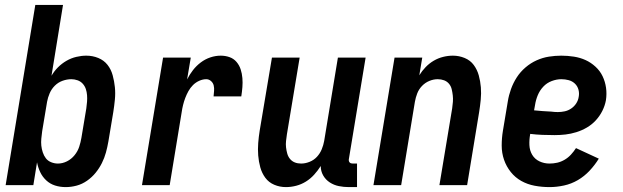

<svg xmlns="http://www.w3.org/2000/svg" viewBox="-20 -755 2540 783"><path d="M248 8Q225 8 204.5 1.5Q184 -5 168.5 -19.5Q153 -34 144 -53Q135 -72 131 -93L116 0H3L124 -735H237L190 -446Q201 -465 216.5 -480.5Q232 -496 251 -507Q270 -518 291 -523Q312 -528 332 -528Q358 -528 381 -518.5Q404 -509 418.5 -490.5Q433 -472 439.5 -448Q446 -424 448.5 -399.5Q451 -375 448.5 -349Q446 -323 442 -298L422 -178Q418 -155 412 -133Q406 -111 395.5 -90Q385 -69 370 -50.5Q355 -32 335 -18Q315 -4 292.5 2Q270 8 248 8ZM216 -88Q235 -88 253 -97Q271 -106 284 -122Q297 -138 303 -156.5Q309 -175 312 -193L332 -313Q334 -327 335 -340.5Q336 -354 335 -367Q334 -380 330 -392Q326 -404 317.5 -413.5Q309 -423 296.5 -427.5Q284 -432 271 -432Q253 -432 235 -425.5Q217 -419 203.5 -405.5Q190 -392 182.5 -374.5Q175 -357 172 -340L152 -220Q150 -205 148.5 -190Q147 -175 148.5 -161Q150 -147 154.5 -133.5Q159 -120 167 -109.5Q175 -99 188.5 -93.5Q202 -88 216 -88Z M559 0 645 -520H758L743 -431Q753 -451 767 -469Q781 -487 799 -500.5Q817 -514 838 -521Q859 -528 880 -528Q899 -528 916 -522Q933 -516 944.5 -502.5Q956 -489 961.5 -472Q967 -455 968.5 -436.5Q970 -418 968.5 -399.5Q967 -381 964 -362H851Q852 -373 853 -384.5Q854 -396 851.5 -406.5Q849 -417 840.5 -424.5Q832 -432 821 -432Q807 -432 792.5 -425.5Q778 -419 767 -408Q756 -397 748.5 -383.5Q741 -370 735.5 -355.5Q730 -341 726.5 -326.5Q723 -312 721 -298L672 0Z M1146 8Q1121 8 1098.5 -1.5Q1076 -11 1062 -30Q1048 -49 1041.5 -72.5Q1035 -96 1033 -121Q1031 -146 1033 -171.5Q1035 -197 1039 -222L1089 -520H1202L1150 -207Q1148 -193 1146.5 -180Q1145 -167 1146.5 -154Q1148 -141 1151.5 -128.5Q1155 -116 1163 -106.5Q1171 -97 1182.5 -92.5Q1194 -88 1208 -88Q1225 -88 1242.5 -95Q1260 -102 1272.5 -115.5Q1285 -129 1292 -146Q1299 -163 1302 -180L1358 -520H1471L1403 -108Q1402 -104 1402.5 -100Q1403 -96 1405.5 -93Q1408 -90 1411.5 -89Q1415 -88 1419 -88H1436V8H1403Q1382 8 1362 4Q1342 0 1325 -11Q1308 -22 1298 -39.5Q1288 -57 1288 -78Q1276 -59 1261 -42.5Q1246 -26 1227.5 -14.5Q1209 -3 1188 2.5Q1167 8 1146 8Z M1503 0 1589 -520H1702L1690 -448Q1701 -466 1716 -481.5Q1731 -497 1749 -507.5Q1767 -518 1787 -523Q1807 -528 1827 -528Q1852 -528 1875 -518.5Q1898 -509 1912 -490Q1926 -471 1932.5 -447.5Q1939 -424 1941 -399Q1943 -374 1940.5 -348.5Q1938 -323 1934 -298L1885 0H1772L1824 -313Q1826 -327 1827 -340Q1828 -353 1826.5 -366Q1825 -379 1822 -391.5Q1819 -404 1811 -413.5Q1803 -423 1791 -427.5Q1779 -432 1765 -432Q1748 -432 1731 -425Q1714 -418 1701 -404.5Q1688 -391 1681.5 -374Q1675 -357 1672 -340L1616 0Z M2221 8Q2190 8 2160.5 2.5Q2131 -3 2106 -17Q2081 -31 2063 -53.5Q2045 -76 2035.5 -103.5Q2026 -131 2026 -161.5Q2026 -192 2031 -222L2051 -342Q2055 -367 2064 -392Q2073 -417 2087.5 -439.5Q2102 -462 2123 -480Q2144 -498 2168.5 -509Q2193 -520 2218.5 -524Q2244 -528 2269 -528Q2295 -528 2320.5 -524Q2346 -520 2368 -510Q2390 -500 2408.5 -483Q2427 -466 2437.5 -444Q2448 -422 2451.5 -397Q2455 -372 2451 -346Q2447 -324 2436.5 -303Q2426 -282 2410 -264.5Q2394 -247 2373.5 -235Q2353 -223 2330.5 -216Q2308 -209 2286 -206.5Q2264 -204 2242 -204Q2216 -204 2191.5 -205Q2167 -206 2142 -209V-207Q2138 -185 2139 -163Q2140 -141 2150.5 -123.5Q2161 -106 2180 -97Q2199 -88 2221 -88Q2237 -88 2252.5 -91.5Q2268 -95 2282.5 -103.5Q2297 -112 2308.5 -124.5Q2320 -137 2329 -151L2422 -108Q2406 -82 2384.5 -59Q2363 -36 2336.5 -20.5Q2310 -5 2280 1.5Q2250 8 2221 8ZM2255 -298Q2269 -298 2283 -301Q2297 -304 2309.5 -312.5Q2322 -321 2330 -333.5Q2338 -346 2340 -360Q2343 -375 2339 -389.5Q2335 -404 2324.5 -414Q2314 -424 2299.5 -428Q2285 -432 2269 -432Q2250 -432 2230 -424.5Q2210 -417 2195.5 -401.5Q2181 -386 2173 -366.5Q2165 -347 2162 -327L2158 -305Q2175 -303 2192.5 -302Q2210 -301 2226 -300H2227Q2234 -299 2241 -298.5Q2248 -298 2255 -298Z"/></svg>

Font: Iosevka Web
Style: Bold Italic
Weight: 700
Italic angle: -9°
Monospace: yes
Designer: Belleve Invis
Foundry: Belleve Invis
Version: Version 28.0.3; ttfautohint (v1.8.3)